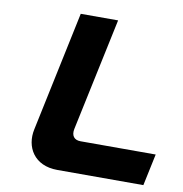

<svg xmlns="http://www.w3.org/2000/svg" viewBox="-77 -742 778 815"><g transform="rotate(10 312.5 -335.0)"><path d="M206 -670 97 -153C80 -75 123 0 223 0H594L623 -137H299C271 -137 258 -155 264 -184L367 -670Z"/></g></svg>

Font: LT Wave Text Black Italic
Style: Regular
Weight: 900
Designer: Daniel Lyons
Version: Version 2.5 (Glyphs App)